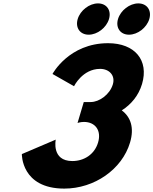

<svg xmlns="http://www.w3.org/2000/svg" viewBox="-20 -1094 902 1129"><path d="M556.3 -1074C505.3 -1074 452.1 -1033 436.9 -982C421.7 -931 450.5 -890 501.5 -890C552.5 -890 605.7 -931 620.9 -982C636.1 -1033 607.3 -1074 556.3 -1074ZM793.3 -1074C742.3 -1074 689.1 -1033 673.9 -982C658.7 -931 687.5 -890 738.5 -890C789.5 -890 842.7 -931 857.9 -982C873.1 -1033 844.3 -1074 793.3 -1074ZM415.3 -587C415.3 -587 464.7 -689 568.7 -689C621.7 -689 659.3 -651 643.6 -598C625.7 -538 563.6 -494 513.6 -494H472.6L436 -371C436 -371 453.8 -377 473.8 -377C539.8 -377 577.9 -327 556.7 -256C535.9 -186 474.3 -147 405.3 -147C281.3 -147 307.8 -273 307.8 -273L108.5 -188C108.5 -188 104 15 358 15C535 15 697.7 -98 744.7 -256C770.6 -343 748.4 -406 696 -445C751.4 -480 794.9 -532 815.2 -600C856.8 -740 772.6 -840 615.6 -840C384.6 -840 288.7 -659 288.7 -659Z"/></svg>

Font: Hussar
Style: BdOblThree
Weight: 700
Foundry: Cannot Into Space Fonts
Version: Version 2.00